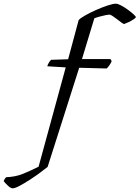

<svg xmlns="http://www.w3.org/2000/svg" viewBox="-185 -820 756 1040"><path d="M-117 200Q-127 200 -142.5 185.5Q-158 171 -165 161Q-163 155 -159 149Q-155 143 -152 140Q-102 138 -63 122.5Q-24 107 24 83L171 -455L71 -461Q74 -471 80 -481Q86 -491 92 -496L184 -499L241 -711Q249 -721 275.5 -736Q302 -751 334.5 -765.5Q367 -780 397 -790Q427 -800 443 -800Q453 -800 471 -790.5Q489 -781 507.5 -767.5Q526 -754 538.5 -742.5Q551 -731 551 -727Q550 -723 539 -715.5Q528 -708 513.5 -701Q499 -694 488 -690Q483 -690 472.5 -698Q462 -706 449 -716Q436 -726 424.5 -733.5Q413 -741 407 -741Q402 -741 387.5 -738Q373 -735 356 -730.5Q339 -726 326 -721L259 -500H413L420 -489Q416 -479 409 -468.5Q402 -458 393 -449L244 -453L73 84Q57 97 30.5 116.5Q4 136 -25.5 155Q-55 174 -79.5 187Q-104 200 -117 200Z"/></svg>

Font: Texturina Extralight
Style: Italic
Weight: 200
Italic angle: -11°
Designer: Guillermo Torres Carreño
Foundry: Omnibus-Type
Version: Version 1.002; ttfautohint (v1.8.3)